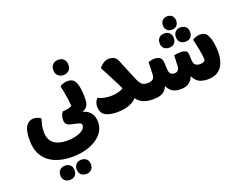

<svg xmlns="http://www.w3.org/2000/svg" viewBox="-167 -1091 2488 1922"><g transform="rotate(-20 1077.0 -129.5)"><path d="M511 -440Q523 -448 545 -456.5Q567 -465 591 -465Q631 -465 654 -446Q677 -427 689 -373Q694 -353 696.5 -329Q699 -305 700 -283Q701 -261 701 -245Q701 -227 698.5 -205.5Q696 -184 684.5 -164.5Q673 -145 645 -131Q617 -117 591.5 -117Q566 -117 535 -124L544 -136Q579 -135 613.5 -128.5Q648 -122 677.5 -104.5Q707 -87 724.5 -55.5Q742 -24 742 27Q742 77 716.5 120Q691 163 643.5 195.5Q596 228 529.5 246.5Q463 265 381 265Q276 265 198 231.5Q120 198 77.5 131Q35 64 35 -38Q35 -142 65 -185.5Q95 -229 144 -229Q167 -229 187 -221.5Q207 -214 221 -203Q209 -162 203 -134Q197 -106 197 -66Q197 16 247.5 55.5Q298 95 384 95Q441 95 486.5 83Q532 71 558.5 50Q585 29 585 2Q585 -14 572.5 -20.5Q560 -27 539 -32Q523 -36 511.5 -38.5Q500 -41 485 -44Q456 -50 437.5 -64Q419 -78 419 -115Q419 -142 428.5 -164.5Q438 -187 446 -196Q481 -197 510 -204Q539 -211 545 -219Q544 -243 539 -281.5Q534 -320 526.5 -362.5Q519 -405 511 -440ZM280 474Q246 474 225 453.5Q204 433 204 398Q204 363 225 342.5Q246 322 280 322Q315 322 335.5 342.5Q356 363 356 398Q356 433 335.5 453.5Q315 474 280 474ZM454 474Q419 474 398.5 453.5Q378 433 378 398Q378 363 398.5 342.5Q419 322 454 322Q489 322 509.5 342.5Q530 363 530 398Q530 433 509.5 453.5Q489 474 454 474ZM579 -535Q542 -535 520 -557Q498 -579 498 -616Q498 -653 520 -675Q542 -697 579 -697Q616 -697 637.5 -675Q659 -653 659 -616Q659 -579 637.5 -557Q616 -535 579 -535Z M1335 0Q1272 0 1230.5 -20Q1189 -40 1168.5 -72Q1148 -104 1146 -139L1118 -142Q1093 -199 1064.5 -256Q1036 -313 1007 -368Q978 -423 952 -474Q971 -496 998.5 -515Q1026 -534 1060 -534Q1089 -534 1112.5 -521.5Q1136 -509 1154 -465L1244 -247Q1257 -216 1277 -193.5Q1297 -171 1337 -171H1353V0ZM950 -1Q925 -1 895.5 -6Q866 -11 842 -22Q812 -36 798.5 -61.5Q785 -87 785 -121Q785 -149 795.5 -171.5Q806 -194 818 -205Q844 -190 881 -182.5Q918 -175 950 -175Q984 -175 1015 -181Q1046 -187 1069 -198Q1092 -209 1101 -223L1193 -134Q1189 -100 1161 -69.5Q1133 -39 1080.5 -20Q1028 -1 950 -1ZM1353 0V-171Q1363 -155 1368 -134Q1373 -113 1373 -86Q1373 -59 1368 -37Q1363 -15 1353 0Z M1757 -350Q1786 -350 1807.5 -340Q1829 -330 1830 -294L1832 -244Q1834 -198 1853.5 -184Q1873 -170 1901 -170Q1924 -170 1940 -178.5Q1956 -187 1956 -197Q1956 -216 1952 -245.5Q1948 -275 1942 -308.5Q1936 -342 1929 -372Q1922 -402 1917 -423Q1929 -431 1951 -440Q1973 -449 1997 -449Q2037 -449 2058.5 -430Q2080 -411 2095 -357Q2101 -337 2104.5 -314Q2108 -291 2110 -269Q2112 -247 2112 -229Q2112 -120 2065 -60Q2018 0 1920 0Q1843 0 1803.5 -39.5Q1764 -79 1755 -140H1777Q1777 -104 1762 -72Q1747 -40 1715.5 -20Q1684 0 1632 0Q1561 0 1523.5 -40Q1486 -80 1484 -135L1502 -134Q1504 -80 1466 -40Q1428 0 1351 0H1337V-171H1348Q1373 -171 1395 -184Q1417 -197 1418 -243L1422 -366Q1437 -371 1453 -374.5Q1469 -378 1491 -378Q1520 -378 1543 -363Q1566 -348 1568 -308L1572 -234Q1574 -200 1588.5 -185.5Q1603 -171 1628 -171Q1653 -171 1667 -186Q1681 -201 1682 -239L1686 -342Q1701 -345 1718 -347.5Q1735 -350 1757 -350ZM1753 -590Q1721 -590 1701.5 -609.5Q1682 -629 1682 -662Q1682 -694 1701.5 -713.5Q1721 -733 1753 -733Q1786 -733 1805 -713.5Q1824 -694 1824 -662Q1824 -629 1805 -609.5Q1786 -590 1753 -590ZM1667 -430Q1632 -430 1611 -450.5Q1590 -471 1590 -506Q1590 -541 1611 -561.5Q1632 -582 1667 -582Q1701 -582 1721.5 -561.5Q1742 -541 1742 -506Q1742 -471 1721.5 -450.5Q1701 -430 1667 -430ZM1840 -431Q1805 -431 1784.5 -451.5Q1764 -472 1764 -507Q1764 -542 1784.5 -562.5Q1805 -583 1840 -583Q1875 -583 1895.5 -562.5Q1916 -542 1916 -507Q1916 -472 1895.5 -451.5Q1875 -431 1840 -431Z"/></g></svg>

Font: Baloo Bhaijaan 2 ExtraBold
Style: Regular
Weight: 800
Designer: Sanskriti Dholi, Noopur Datye and Ek Type
Foundry: Ek Type
Version: Version 1.701